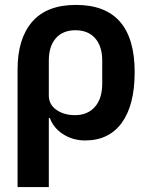

<svg xmlns="http://www.w3.org/2000/svg" viewBox="-20 -554 609 774"><path d="M50.8 200.2V-273.9Q50.8 -397.9 109.6 -466.1Q168.5 -534.2 286.1 -534.2Q522.9 -534.2 522.9 -263.2Q522.9 -130.9 471.2 -59.3Q419.4 12.2 323.2 12.2Q273.9 12.2 234.6 -12.9Q195.3 -38.1 181.2 -78.1H176.8V200.2ZM282.2 -89.8Q333 -89.8 362.5 -123Q392.1 -156.2 392.1 -217.8V-309.1Q392.1 -367.7 363.5 -399.9Q335 -432.1 284.2 -432.1Q233.4 -432.1 205.1 -399.9Q176.8 -367.7 176.8 -309.1V-168.9Q176.8 -132.8 207.3 -111.3Q237.8 -89.8 282.2 -89.8Z"/></svg>

Font: Anuphan SemiBold
Style: Bold
Weight: 600
Designer: Mike Abbink, Paul van der Laan, Pieter van Rosmalen, Mint Tantisuwanna
Foundry: Bold Monday; Cadson Demak
Version: Version 3.002;hotconv 1.0.109;makeotfexe 2.5.65596